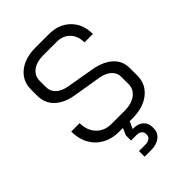

<svg xmlns="http://www.w3.org/2000/svg" viewBox="-266 -822 1158 1158"><g transform="rotate(-45 313.5 -242.5)"><path d="M577 -218V-154Q577 -81 521 -36.5Q465 8 374 8H350L329 54H336Q375 54 398.5 75Q422 96 422 130V141Q422 178 393 200.5Q364 223 317 223H262V175H315Q337 175 351 165.5Q365 156 365 141V130Q365 115 352.5 105.5Q340 96 320 96H273V52L292 8H259Q199 8 153 -17.5Q107 -43 81.5 -89.5Q56 -136 56 -197H128Q128 -135 164.5 -96.5Q201 -58 261 -58H372Q431 -58 467 -84.5Q503 -111 503 -154V-218Q503 -252 476.5 -276Q450 -300 404 -307L224 -337Q148 -350 106 -391Q64 -432 64 -494V-548Q64 -621 118.5 -664.5Q173 -708 263 -708H376Q461 -708 513 -656.5Q565 -605 565 -521H493Q493 -576 461 -609Q429 -642 376 -642H263Q206 -642 172 -616.5Q138 -591 138 -548V-494Q138 -459 163.5 -435Q189 -411 234 -403L413 -372Q491 -358 534 -318.5Q577 -279 577 -218Z"/></g></svg>

Font: Bai Jamjuree
Style: Regular
Weight: 400
Designer: Katatrad Aksorn Co.,Ltd.
Foundry: Cadson Demak Co.,Ltd.
Version: Version 1.000; ttfautohint (v1.6)